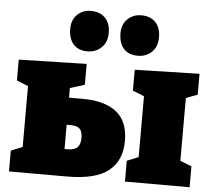

<svg xmlns="http://www.w3.org/2000/svg" viewBox="-55 -858 1016 917"><g transform="rotate(5 453.5 -399.0)"><path d="M887 -100V0H577V-100L632 -122V-414L577 -436V-536L887 -544V-444L832 -423V-122ZM21 0V-100L76 -122V-414L21 -436V-536L346 -544V-444L276 -422V-376H344Q446 -376 503 -332Q560 -288 560 -193Q560 -99 498 -49.5Q436 0 299 0ZM298 -246H276V-130H293Q323 -130 337.5 -144Q352 -158 352 -190Q352 -220 339 -233Q326 -246 298 -246ZM586 -604Q542 -604 518.5 -629.5Q495 -655 494 -701Q493 -746 520 -772Q547 -798 586 -798Q630 -798 654.5 -772Q679 -746 679 -701Q679 -655 652 -629.5Q625 -604 586 -604ZM344 -604Q301 -604 277.5 -629.5Q254 -655 253 -701Q252 -746 278.5 -772Q305 -798 344 -798Q388 -798 413 -772Q438 -746 438 -701Q438 -655 410.5 -629.5Q383 -604 344 -604Z"/></g></svg>

Font: Bitter Black
Style: Regular
Weight: 900
Designer: Sol Matas, and Bitter project Authors
Foundry: Sol Matas
Version: Version 2.001